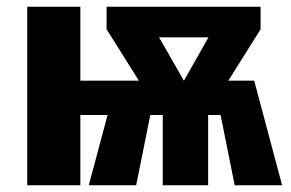

<svg xmlns="http://www.w3.org/2000/svg" viewBox="-20 -551 865 571"><path d="M819 0H678L636 -209H599V0H464V-209H427L385 0H244L300 -209H219V0H61V-531H219V-311H393L297 -464V-531H755V-464L659 -311H736ZM527 -311 600 -440H453Z"/></svg>

Font: FiraGOUPP
Style: Bold
Weight: 700
Designer: bBox Type
Foundry: bBox Type GmbH
Version: Version 1.001